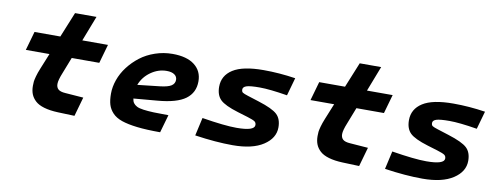

<svg xmlns="http://www.w3.org/2000/svg" viewBox="-57 -925 3182 1223"><g transform="rotate(10 1534.5 -313.0)"><path d="M334 -250Q314 -201.2 314 -176.8Q314 -154.3 327.6 -142.1Q341.3 -129.9 374 -127.9L491.2 -119.1L456.1 4.9L348.1 1Q295.9 -1 258.5 -12Q221.2 -22.9 200.7 -42Q180.2 -61 171.1 -84.2Q162.1 -107.4 162.1 -137.2Q162.1 -153.3 163.3 -164.8Q164.6 -176.3 170.9 -199.7Q177.2 -223.1 189.9 -253.9L231 -355H78.1L112.8 -477.1H279.8L346.2 -640.1H484.9L421.9 -477.1H587.9L553.2 -355H375Z M1044.9 -103 1011.7 13.2Q923.8 13.2 862.5 6.1Q801.3 -1 761.7 -14.6Q722.2 -28.3 700 -52Q677.7 -75.7 669.2 -104.2Q660.6 -132.8 660.6 -174.8Q660.6 -219.2 676.8 -264.9Q692.9 -310.5 723.9 -351.1Q754.9 -391.6 796.1 -423.3Q837.4 -455.1 891.6 -473.6Q945.8 -492.2 1003.9 -492.2Q1096.2 -492.2 1146 -453.6Q1195.8 -415 1195.8 -348.1Q1195.8 -274.9 1139.9 -233.6Q1084 -192.4 960 -182.1L806.6 -168.9Q808.6 -151.4 816.4 -140.4Q824.2 -129.4 838.9 -121.6Q853.5 -113.8 882.3 -109.9Q911.1 -106 948.2 -104.5Q985.4 -103 1044.9 -103ZM985.8 -378.9Q931.2 -378.9 883.5 -345.2Q835.9 -311.5 815.9 -258.8L960 -274.9Q1011.7 -280.8 1032.7 -294.7Q1053.7 -308.6 1053.7 -333Q1053.7 -354 1035.9 -366.5Q1018.1 -378.9 985.8 -378.9Z M1748.5 -147.9Q1748.5 -78.1 1678.2 -32Q1607.9 14.2 1480.5 14.2Q1371.6 14.2 1235.4 -5.9L1261.7 -123Q1408.7 -99.1 1485.4 -99.1Q1601.6 -99.1 1601.6 -137.2Q1601.6 -152.8 1590.6 -160.4Q1579.6 -168 1543.5 -179.2L1477.5 -199.2Q1390.6 -225.6 1361.1 -254.6Q1331.5 -283.7 1331.5 -337.9Q1331.5 -410.2 1395 -450.7Q1458.5 -491.2 1592.8 -491.2Q1693.8 -491.2 1799.3 -475.1L1766.6 -358.9Q1650.9 -377.9 1587.4 -377.9Q1525.9 -377.9 1502.7 -370.4Q1479.5 -362.8 1479.5 -346.2Q1479.5 -332 1487.5 -326.4Q1495.6 -320.8 1523.4 -312Q1529.3 -310.1 1532.7 -309.1L1595.7 -289.1Q1687.5 -260.3 1718 -231.4Q1748.5 -202.6 1748.5 -147.9Z M2175.3 -250Q2155.3 -201.2 2155.3 -176.8Q2155.3 -154.3 2168.9 -142.1Q2182.6 -129.9 2215.3 -127.9L2332.5 -119.1L2297.4 4.9L2189.5 1Q2137.2 -1 2099.9 -12Q2062.5 -22.9 2042 -42Q2021.5 -61 2012.5 -84.2Q2003.4 -107.4 2003.4 -137.2Q2003.4 -153.3 2004.6 -164.8Q2005.9 -176.3 2012.2 -199.7Q2018.6 -223.1 2031.2 -253.9L2072.3 -355H1919.4L1954.1 -477.1H2121.1L2187.5 -640.1H2326.2L2263.2 -477.1H2429.2L2394.5 -355H2216.3Z M2976.1 -147.9Q2976.1 -78.1 2905.8 -32Q2835.4 14.2 2708 14.2Q2599.1 14.2 2462.9 -5.9L2489.3 -123Q2636.2 -99.1 2712.9 -99.1Q2829.1 -99.1 2829.1 -137.2Q2829.1 -152.8 2818.1 -160.4Q2807.1 -168 2771 -179.2L2705.1 -199.2Q2618.2 -225.6 2588.6 -254.6Q2559.1 -283.7 2559.1 -337.9Q2559.1 -410.2 2622.6 -450.7Q2686 -491.2 2820.3 -491.2Q2921.4 -491.2 3026.9 -475.1L2994.1 -358.9Q2878.4 -377.9 2814.9 -377.9Q2753.4 -377.9 2730.2 -370.4Q2707 -362.8 2707 -346.2Q2707 -332 2715.1 -326.4Q2723.1 -320.8 2751 -312Q2756.8 -310.1 2760.3 -309.1L2823.2 -289.1Q2915 -260.3 2945.6 -231.4Q2976.1 -202.6 2976.1 -147.9Z"/></g></svg>

Font: IntelOne Mono Bold
Style: Italic
Weight: 700
Italic angle: -16°
Designer: Fred Shallcrass
Foundry: Frere-Jones Type LLC
Version: Version 1.200;hotconv 1.1.0;makeotfexe 2.6.0;FJTRelease1.2